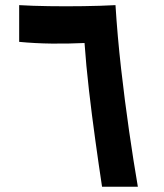

<svg xmlns="http://www.w3.org/2000/svg" viewBox="-20 -713 626 733"><path d="M369.6 0Q356.9 -83.5 343.8 -178.5Q330.6 -273.4 319.6 -368.9Q308.6 -464.4 302.7 -548.8Q241.7 -545.9 177.7 -546.6Q113.8 -547.4 53.2 -553.2V-693.4Q103 -690.4 167 -689.5Q231 -688.5 297.6 -689.5Q364.3 -690.4 420.9 -693.4Q428.2 -576.2 442.1 -452.6Q456.1 -329.1 472.9 -212.6Q489.7 -96.2 506.3 0Z"/></svg>

Font: Cascadia Code PL
Style: Bold
Weight: 700
Monospace: yes
Designer: Aaron Bell
Foundry: Saja Typeworks
Version: Version 2404.023; ttfautohint (v1.8.4)